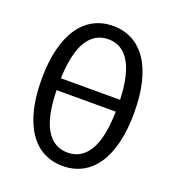

<svg xmlns="http://www.w3.org/2000/svg" viewBox="-133 -830 863 943"><g transform="rotate(20 298.5 -358.0)"><path d="M144 -333Q147 -195 186.8 -129Q226.5 -63 299 -63Q371 -63 410.8 -129Q450.5 -195 453.5 -333ZM453.5 -395Q448.5 -527.5 409 -591.2Q369.5 -655 299 -655Q228 -655 188.5 -591.2Q149 -527.5 144 -395ZM299 -724.5Q354.5 -724.5 399.2 -700.8Q444 -677 475.5 -631Q507 -585 523.8 -516.5Q540.5 -448 540.5 -359Q540.5 -269 523.8 -200.8Q507 -132.5 475.5 -86.2Q444 -40 399.2 -16.5Q354.5 7 299 7Q243 7 198.2 -16.5Q153.5 -40 122 -86.2Q90.5 -132.5 73.5 -200.8Q56.5 -269 56.5 -359Q56.5 -448 73.5 -516.5Q90.5 -585 122 -631Q153.5 -677 198.2 -700.8Q243 -724.5 299 -724.5Z"/></g></svg>

Font: Lato 2
Style: Regular
Weight: 400
Designer: Lukasz Dziedzic with Adam Twardoch and Botio Nikoltchev
Foundry: tyPoland Lukasz Dziedzic
Version: Version 2.015; 2015-08-06; http://www.latofonts.com/